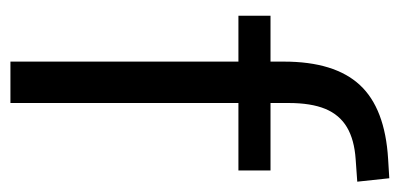

<svg xmlns="http://www.w3.org/2000/svg" viewBox="-214 -534 748 359"><g transform="rotate(90 159.5 -354.0)"><path d="M94.7 0V-426.3H8.9V-486.3H115.5L94.7 -466.5V-511.3Q94.7 -606.1 138.4 -653.3Q182 -700.5 276.8 -706.2L312.8 -708.4L319.2 -648.5L277.2 -645.5Q240.6 -643 217.4 -629.2Q194.2 -615.4 183.1 -588.8Q172.1 -562.1 172.1 -520.2V-469.4L156.5 -486.3H298.2V-426.3H172.1V0Z"/></g></svg>

Font: Nunito Sans 12pt ExtraLight SemiCondensed
Style: Regular
Weight: 200
Width: 4
Version: Version 3.101;gftools[0.9.27]